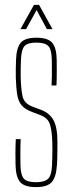

<svg xmlns="http://www.w3.org/2000/svg" viewBox="-20 -759 297 784"><path d="M126.5 5Q79.5 5 62 -16Q44.5 -37 43.5 -85Q43 -107 43 -133Q43 -159 44.5 -191H64.5Q63 -159.5 63.2 -134Q63.5 -108.5 63.5 -85Q64.5 -44 77.5 -29.5Q90.5 -15 126.5 -15Q162.5 -15 176.8 -29.5Q191 -44 192.5 -85Q193 -101 193.5 -117.5Q194 -134 194 -149.8Q194 -165.5 193.5 -179Q192 -228.5 183.2 -253.2Q174.5 -278 144.5 -289L110.5 -302Q82 -313 68.5 -328.8Q55 -344.5 50.5 -371.2Q46 -398 44.5 -442Q44 -461.5 44.5 -478Q45 -494.5 45.5 -514Q47 -563 64.2 -584Q81.5 -605 128.5 -605Q176 -605 193.5 -584Q211 -563 211.5 -514Q211.5 -493 211.8 -467.8Q212 -442.5 210.5 -410H190.5Q191.5 -431 191.8 -449Q192 -467 191.8 -483Q191.5 -499 191.5 -514Q191 -556 177.8 -570.5Q164.5 -585 128.5 -585Q92.5 -585 79.8 -570.5Q67 -556 65.5 -514Q65 -493 64.5 -476.5Q64 -460 64.5 -442Q66 -394 72.2 -365.5Q78.5 -337 111.5 -324L146.5 -311Q182.5 -297.5 198.5 -268.2Q214.5 -239 214.5 -179Q214.5 -157.5 214.2 -132.2Q214 -107 212.5 -85Q209.5 -37 191.8 -16Q174 5 126.5 5ZM63.5 -640 118.5 -739H139.5L194.5 -640H171.5L129.5 -718L86.5 -640Z"/></svg>

Font: Big Shoulders Display Thin Thin
Style: Regular
Weight: 250
Version: Version 2.002